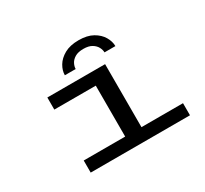

<svg xmlns="http://www.w3.org/2000/svg" viewBox="-141 -902 1182 1107"><g transform="rotate(-30 450.0 -348.0)"><path d="M170.5 0V-80.5H446.5V-419.5H170.5V-500H555V-80.5H831.5V0ZM491 -696Q548 -696 585 -675Q622 -654 640.2 -622.8Q658.5 -591.5 658.5 -560.5H586Q586 -577 576.5 -595.2Q567 -613.5 546 -626.2Q525 -639 490 -639Q454.5 -639 433.5 -626.2Q412.5 -613.5 403.2 -595.2Q394 -577 394 -560.5H322Q322 -591.5 340.5 -622.8Q359 -654 396.5 -675Q434 -696 491 -696Z"/></g></svg>

Font: Trispace Expanded
Style: Regular
Weight: 400
Width: 7
Designer: Tyler Finck
Foundry: Etcetera Type Company
Version: Version 1.210; ttfautohint (v1.8.3)